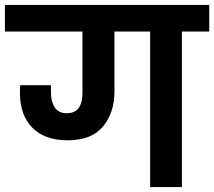

<svg xmlns="http://www.w3.org/2000/svg" viewBox="-41 -760 870 780"><path d="M809 -740V-632H698V0H569V-632H424V-390Q424 -301 377 -245.5Q330 -190 234 -190Q141 -190 90.5 -241Q40 -292 40 -383Q40 -404 41 -414H166V-383Q166 -347 181.5 -323.5Q197 -300 231 -300Q294 -300 294 -384V-632H-21V-740Z"/></svg>

Font: MSTAGE SemiBold
Style: Regular
Weight: 600
Designer: Ninad Kale (Devanagari), Jonny Pinhorn (Latin)
Foundry: Indian Type Foundry
Version: 4.004